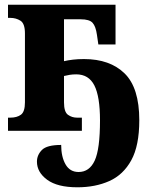

<svg xmlns="http://www.w3.org/2000/svg" viewBox="-20 -556 642 816"><path d="M309 240Q224 240 180.5 208Q137 176 137 131Q137 103 158 81.5Q179 60 240 60Q240 110 258.5 142.5Q277 175 314 175Q360 175 382.5 126.5Q405 78 405 -44Q405 -146 381 -193Q357 -240 304 -240Q289 -240 276.5 -238Q264 -236 252 -233V-121Q252 -80 269 -68Q286 -56 307 -56H328V0H14V-56H24Q52 -56 69 -68.5Q86 -81 86 -121V-414Q86 -456 67 -468Q48 -480 24 -480H14V-536H471V-367H398L392 -408Q387 -444 373.5 -459Q360 -474 323 -474H252V-296Q269 -300 290 -302.5Q311 -305 337 -305Q447 -305 509.5 -244Q572 -183 572 -45Q572 63 538 125Q504 187 444.5 213.5Q385 240 309 240Z"/></svg>

Font: Noto Serif SemiCondensed ExtraBold
Style: Regular
Weight: 800
Width: 4
Designer: Monotype Design Team
Foundry: Monotype Imaging Inc.
Version: Version 2.015